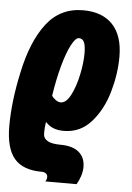

<svg xmlns="http://www.w3.org/2000/svg" viewBox="-64 -605 609 887"><g transform="rotate(5 241.0 -161.5)"><path d="M187 219Q187 209 179.5 203Q172 197 159 197Q72 197 32 149.5Q-8 102 -8 0Q-8 -114 21 -248Q52 -397 116 -480Q180 -563 286 -563Q375 -563 423 -512Q471 -461 471 -363Q471 -284 447 -200Q423 -116 372 -58Q321 0 244 0Q190 0 162 -32H159Q155 -8 155 19Q155 65 234 65Q291 65 320.5 89.5Q350 114 350 159Q350 178 343 200Q336 222 325 240H180Q187 231 187 219ZM309 -364Q309 -401 301.5 -417Q294 -433 277 -433Q262 -433 243 -397.5Q224 -362 206.5 -299Q189 -236 177 -157Q183 -148 195 -139Q207 -130 219 -130Q244 -130 264.5 -169Q285 -208 297 -264Q309 -320 309 -364Z"/></g></svg>

Font: Noto Sans UI CondBlack
Style: Italic
Weight: 900
Width: 3
Italic angle: -12°
Designer: Monotype Design Team
Foundry: Monotype Imaging Inc.
Version: Version 1.001